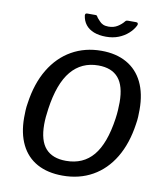

<svg xmlns="http://www.w3.org/2000/svg" viewBox="-101 -1035 969 1128"><g transform="rotate(10 383.5 -471.5)"><path d="M349 10Q260 10 197 -24.5Q134 -59 101 -126Q68 -193 68 -287Q68 -307 69 -329Q70 -351 74 -374Q91 -494 142 -578.5Q193 -663 271.5 -707.5Q350 -752 448 -752Q536 -752 599 -716.5Q662 -681 695 -613.5Q728 -546 728 -450Q728 -430 727 -408Q726 -386 722 -363Q705 -245 655 -161.5Q605 -78 527 -34Q449 10 349 10ZM354 -79Q456 -79 516 -150.5Q576 -222 598 -373Q602 -401 603.5 -426Q605 -451 605 -472Q605 -570 565 -617Q525 -664 445 -664Q345 -664 283 -590Q221 -516 199 -362Q195 -336 193 -312Q191 -288 191 -268Q191 -171 232 -125Q273 -79 354 -79ZM619 -953Q627 -953 629.5 -947.5Q632 -942 628 -934Q615 -908 590.5 -886Q566 -864 533 -851Q500 -838 459 -838Q417 -838 386 -850Q355 -862 337 -885Q319 -908 315 -940Q315 -945 317 -949Q319 -953 327 -953H377Q384 -953 386 -949Q388 -945 393 -938Q400 -931 408.5 -921Q417 -911 430 -905Q443 -899 463 -899Q494 -899 517 -913.5Q540 -928 554 -946Q558 -951 562 -952Q566 -953 570 -953Z"/></g></svg>

Font: Libre Franklin Thin Medium
Style: Italic
Weight: 500
Italic angle: -8°
Version: Version 3.000